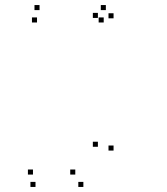

<svg xmlns="http://www.w3.org/2000/svg" viewBox="-20 -530 660 760"><path d="M310 210V190H290V210ZM429.5 66V46H409.5V66ZM429.5 -457.5V-477.5H409.5V-457.5ZM399 -490V-510H379V-490ZM136.5 -490V-510H116.5V-490ZM126.5 -441V-461H106.5V-441ZM390.5 -441V-461H370.5V-441ZM367.5 -459V-479H347.5V-459ZM367.5 51V31H347.5V51ZM278 161V141H258V161ZM110.5 161V141H90.5V161ZM120.5 210V190H100.5V210Z"/></svg>

Font: Monaspace Krypton Dots Var
Style: Regular
Weight: 400
Designer: Riley Cran and the Lettermatic Team
Version: Version 1.100 (Monaspace Krypton Dots)